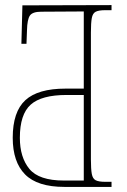

<svg xmlns="http://www.w3.org/2000/svg" viewBox="-20 -734 499 754"><path d="M233 0Q127 0 78.5 -49Q30 -98 30 -193Q30 -295 79.5 -340.5Q129 -386 237 -386H309V-689L142 -688Q108 -688 97.5 -673Q87 -658 86 -615L84 -562H64L68 -713L418 -714V-694H393Q368 -694 356 -688Q344 -682 340.5 -663Q337 -644 337 -606V-108Q337 -70 340.5 -51Q344 -32 356 -26Q368 -20 393 -20H418V0ZM231 -25H309V-361H241Q143 -361 100.5 -323Q58 -285 58 -193Q58 -116 95.5 -70.5Q133 -25 231 -25Z"/></svg>

Font: Noto Serif Condensed Thin
Style: Regular
Weight: 100
Width: 3
Designer: Monotype Design Team
Foundry: Monotype Imaging Inc.
Version: Version 2.013; ttfautohint (v1.8.4.7-5d5b)